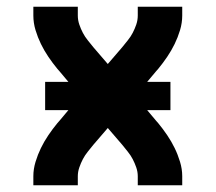

<svg xmlns="http://www.w3.org/2000/svg" viewBox="-20 -550 640 570"><path d="M79 0V-27Q79 -48 85.5 -69.5Q92 -91 101.5 -110.5Q111 -130 123.5 -148.5Q136 -167 150 -184Q152 -186 153.5 -188Q155 -190 157 -192L183 -223H114V-307H183L157 -338Q155 -340 153.5 -342Q152 -344 150 -346Q136 -363 123.5 -381.5Q111 -400 101.5 -419.5Q92 -439 85.5 -460.5Q79 -482 79 -504V-530H211V-504Q211 -490 215.5 -477Q220 -464 226 -452.5Q232 -441 240.5 -430.5Q249 -420 257 -410L300 -360L343 -410Q351 -420 359.5 -430.5Q368 -441 374 -452.5Q380 -464 384.5 -477Q389 -490 389 -504V-530H521V-504Q521 -482 514.5 -460.5Q508 -439 498.5 -419.5Q489 -400 476.5 -381.5Q464 -363 450 -346Q448 -344 446.5 -342Q445 -340 443 -338L417 -307H486V-223H417L443 -192Q445 -190 446.5 -188Q448 -186 450 -184Q464 -167 476.5 -148.5Q489 -130 498.5 -110.5Q508 -91 514.5 -69.5Q521 -48 521 -27V0H389V-27Q389 -40 384.5 -53Q380 -66 374 -77.5Q368 -89 359.5 -99.5Q351 -110 343 -120L300 -170L257 -120Q249 -110 240.5 -99.5Q232 -89 226 -77.5Q220 -66 215.5 -53Q211 -40 211 -27V0Z"/></svg>

Font: Iosevka Curly XBdEx
Style: Regular
Weight: 800
Width: 7
Monospace: yes
Designer: Belleve Invis
Foundry: Belleve Invis
Version: Version 11.1.0; ttfautohint (v1.8.3)